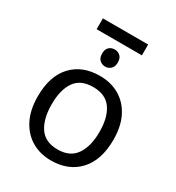

<svg xmlns="http://www.w3.org/2000/svg" viewBox="-199 -959 1002 1091"><g transform="rotate(30 302.5 -413.5)"><path d="M451 -837V-766H154V-837ZM302 -718Q322 -718 337.5 -704.5Q353 -691 353 -662Q353 -634 337.5 -620Q322 -606 302 -606Q280 -606 265 -620Q250 -634 250 -662Q250 -691 265 -704.5Q280 -718 302 -718ZM551 -269Q551 -136 483.5 -63Q416 10 301 10Q230 10 174.5 -22.5Q119 -55 87 -117.5Q55 -180 55 -269Q55 -402 122 -474Q189 -546 304 -546Q377 -546 432.5 -513.5Q488 -481 519.5 -419.5Q551 -358 551 -269ZM146 -269Q146 -174 183.5 -118.5Q221 -63 303 -63Q384 -63 422 -118.5Q460 -174 460 -269Q460 -364 422 -418Q384 -472 302 -472Q220 -472 183 -418Q146 -364 146 -269Z"/></g></svg>

Font: Go Noto Current
Style: Regular
Weight: 400
Designer: Monotype Design Team
Foundry: Monotype Imaging Inc.
Version: Version 2.007; ttfautohint (v1.8) -l 8 -r 50 -G 200 -x 14 -D